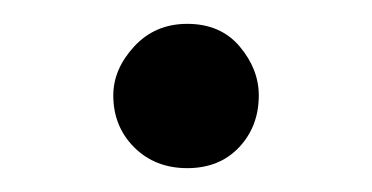

<svg xmlns="http://www.w3.org/2000/svg" viewBox="-20 -664 312 161"><path d="M75 -584Q75 -606 92.5 -625Q110 -644 137 -644Q165 -644 181 -625Q197 -606 197 -584Q197 -558 180.5 -540.5Q164 -523 137 -523Q110 -523 92.5 -540.5Q75 -558 75 -584Z"/></svg>

Font: Mukta Medium
Style: Regular
Weight: 500
Designer: Girish Dalvi and Yashodeep Gholap
Foundry: Ek Type
Version: Version 2.538;PS 1.002;hotconv 16.6.51;makeotf.lib2.5.65220;